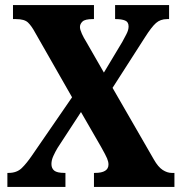

<svg xmlns="http://www.w3.org/2000/svg" viewBox="-20 -734 715 754"><path d="M9 0V-55H14Q46 -55 65.5 -74Q85 -93 106 -124L263 -352L118 -606Q104 -632 90 -645.5Q76 -659 43 -659H31V-714H349V-659H344Q314 -659 304 -649.5Q294 -640 294 -628Q294 -618 301.5 -601.5Q309 -585 318 -571L388 -449L460 -569Q467 -582 476 -599Q485 -616 485 -630Q485 -648 471 -653.5Q457 -659 436 -659H432V-714H644V-659H636Q610 -659 592.5 -643.5Q575 -628 549 -587L422 -389L584 -108Q601 -78 619 -66.5Q637 -55 654 -55H665V0H349V-55H353Q406 -55 406 -88Q406 -99 400.5 -112Q395 -125 377 -157L298 -294L206 -153Q197 -138 189.5 -121.5Q182 -105 182 -90Q182 -73 193 -64Q204 -55 233 -55H237V0Z"/></svg>

Font: Noto Serif Armenian Condensed ExtraBold
Style: Regular
Weight: 800
Width: 3
Designer: Monotype Design Team
Foundry: Monotype Imaging Inc.
Version: Version 2.008; ttfautohint (v1.8.4.7-5d5b)